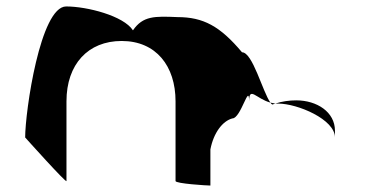

<svg xmlns="http://www.w3.org/2000/svg" viewBox="-20 -575 1144 595"><path d="M58 -149C58 -149 186 -6 186 -14V-261C186 -376 253 -448 357 -448C464 -448 524 -370 524 -261V-14C524 -6 621 0 632 0V-112C642 -164 670 -200 700 -208C727 -208 752 -320 752 -261C752 -309 774 -269 818 -257C794 -290 763 -413 730 -413C662 -494 610 -522 530 -522C459 -525 423 -526 392 -481C363 -526 250 -555 185 -555C105 -555 58 -230 58 -149ZM818 -257C820 -254 822 -252 824 -251L833 -254ZM833 -254H842C902 -254 1018 -205 1018 -149V-170C1018 -228 962 -264 898 -264C877 -264 854 -261 833 -254Z"/></svg>

Font: Ampere
Style: Ext
Weight: 400
Version: Version 1